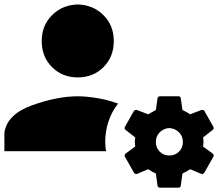

<svg xmlns="http://www.w3.org/2000/svg" viewBox="-20 -784 993 874"><path d="M334 -763.7C380.9 -762.4 419.9 -746.1 451.2 -714.8C482.4 -683.6 498 -644.2 498 -596.7C498 -549.2 482.4 -509.8 451.2 -478.5C419.9 -447.3 380.9 -431.6 334 -431.6C287.1 -431.6 248 -447.3 216.8 -478.5C185.5 -509.8 169.9 -549.2 169.9 -596.7C169.9 -644.2 185.5 -683.6 216.8 -714.8C248 -746.1 287.1 -762.4 334 -763.7ZM334 -345.7C358.7 -345.7 387.4 -343.1 419.9 -337.9C452.5 -332.7 485 -324.2 517.6 -312.5C498 -287.8 483.4 -260.4 473.6 -230.5C463.9 -200.5 459 -169.9 459 -138.7C459 -124.3 460.3 -110 462.9 -95.7H0V-179.7C7.8 -235.7 49.8 -277.3 126 -304.7C202.1 -332 271.5 -345.7 334 -345.7ZM709 -345.7H793C798.2 -345.7 801.4 -343.1 802.7 -337.9L810.5 -283.2C822.3 -278 834 -271.5 845.7 -263.7L896.5 -283.2C903 -284.5 907.6 -283.2 910.2 -279.3L951.2 -207C953.8 -201.8 953.1 -197.3 949.2 -193.4L904.3 -158.2C905.6 -151.7 906.2 -144.9 906.2 -137.7C906.2 -130.5 905.6 -123.7 904.3 -117.2L949.2 -84C953.1 -80.1 953.8 -75.5 951.2 -70.3L910.2 2C906.2 7.2 901.7 9.1 896.5 7.8L845.7 -13.7C834 -5.9 822.3 0.7 810.5 5.9L802.7 62.5C801.4 67.7 798.2 70.3 793 70.3H709C702.5 70.3 698.6 67.7 697.3 62.5L689.5 5.9C677.7 0.7 666 -5.9 654.3 -13.7L603.5 7.8C598.3 9.1 593.8 7.2 589.8 2L548.8 -70.3C546.2 -75.5 546.9 -80.1 550.8 -84L595.7 -117.2C594.4 -123.7 593.8 -130.5 593.8 -137.7C593.8 -144.9 594.4 -151.7 595.7 -158.2L550.8 -193.4C546.9 -197.3 546.2 -201.8 548.8 -207L589.8 -279.3C593.8 -283.2 598.3 -284.5 603.5 -283.2L654.3 -263.7L689.5 -283.2L697.3 -337.9C698.6 -343.1 702.5 -345.7 709 -345.7ZM750 -201.2C733.1 -199.9 718.8 -193.4 707 -181.6C695.3 -169.9 689.5 -155.3 689.5 -137.7C689.5 -120.1 695.3 -105.5 707 -93.8C718.8 -82 733.4 -76.2 751 -76.2C768.6 -76.2 783.2 -82 794.9 -93.8C806.6 -105.5 812.5 -120.1 812.5 -137.7C812.5 -155.3 806.6 -169.9 794.9 -181.6C783.2 -193.4 768.2 -199.9 750 -201.2Z"/></svg>

Font: CaskaydiaCove Nerd Font
Style: Regular
Weight: 400
Designer: Aaron Bell
Foundry: Saja Typeworks
Version: Version 2111.1;Nerd Fonts 2.3.3